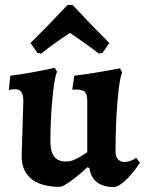

<svg xmlns="http://www.w3.org/2000/svg" viewBox="-20 -749 589 781"><path d="M41 -386Q30 -386 16 -383L22 -441Q101 -451 203 -473L212 -457Q201 -432 193 -347.5Q185 -263 185 -173Q185 -132 200.5 -112Q216 -92 248 -92Q268 -92 287.5 -101.5Q307 -111 335 -130V-336Q335 -364 326.5 -374Q318 -384 292 -385L274 -384L282 -441Q364 -451 468 -471L477 -455Q466 -432 458 -338Q450 -244 450 -131Q450 -112 460 -101Q470 -90 486 -90Q510 -90 534 -107L549 -87Q525 -50 497 -21.5Q469 7 446 12Q355 12 344 -65L336 -69Q298 -34 266.5 -11.5Q235 11 224 11Q148 11 108 -21Q68 -53 68 -114L75 -337Q75 -363 67 -374.5Q59 -386 41 -386ZM132 -534 104 -574Q171 -640 255 -729H275Q358 -640 425 -574L397 -534L382 -531Q346 -559 309 -584.5Q272 -610 265 -615Q199 -573 148 -531Z"/></svg>

Font: Alegreya
Style: Bold
Weight: 700
Designer: Juan Pablo del Peral
Foundry: Huerta Tipografica
Version: Version 2.008; ttfautohint (v1.8)